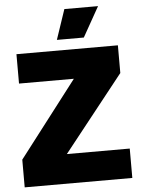

<svg xmlns="http://www.w3.org/2000/svg" viewBox="-61 -974 755 1022"><g transform="rotate(-5 316.5 -463.5)"><path d="M29 0V-148L340 -553H47V-710H589V-562L268 -157H604V0ZM268 -767 322 -927H502L412 -767Z"/></g></svg>

Font: Geist Black
Style: Regular
Weight: 400
Designer: Basement.studio, Andrés Briganti, Mateo Zaragoza
Foundry: Basement.studio, Vercel, Andrés Briganti, Guido Ferreyra, Mateo Zaragoza
Version: Version 1.401